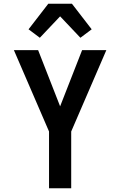

<svg xmlns="http://www.w3.org/2000/svg" viewBox="-20 -1002 640 1022"><path d="M241 0V-302L54 -735H183L300 -436L417 -735H546L359 -302V0ZM192 -801 132 -846 237 -982H363L468 -846L408 -801L300 -915Z"/></svg>

Font: Iosevka Extended
Style: Bold
Weight: 700
Width: 7
Monospace: yes
Designer: Belleve Invis
Foundry: Belleve Invis
Version: Version 32.5.0; ttfautohint (v1.8.4)